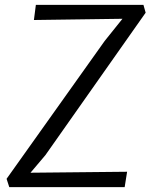

<svg xmlns="http://www.w3.org/2000/svg" viewBox="-20 -767 617 787"><path d="M18 0 7 -34 409 -599 482 -690 119 -685 127 -747H568L577 -715L166 -131L105 -59L501 -63L491 0Z"/></svg>

Font: Merriweather Sans Light
Style: Italic
Weight: 300
Italic angle: -7.5°
Designer: Eben Sorkin
Foundry: Eben Sorkin
Version: Version 2.001; ttfautohint (v1.8.3)